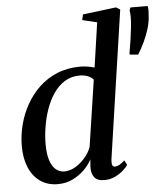

<svg xmlns="http://www.w3.org/2000/svg" viewBox="-56 -868 811 929"><g transform="rotate(-5 349.0 -403.0)"><path d="M456 -86.5Q454 -68.5 457.2 -59.2Q460.5 -50 470.5 -50Q480 -50 491.5 -56.2Q503 -62.5 517.5 -76L529.5 -53Q522 -42 505.8 -27.2Q489.5 -12.5 466 -1Q442.5 10.5 413 10.5Q379 10.5 364.5 -8.8Q350 -28 351.5 -61L354.5 -95.5Q341 -69 316.2 -44.8Q291.5 -20.5 259 -5Q226.5 10.5 188.5 10.5Q138 10.5 102.5 -14.5Q67 -39.5 48.2 -84Q29.5 -128.5 29.5 -188Q29.5 -239 42.5 -290.2Q55.5 -341.5 81 -387.2Q106.5 -433 144.2 -469Q182 -505 232.2 -525.8Q282.5 -546.5 345 -546.5Q362.5 -546.5 380.5 -543.5Q398.5 -540.5 413.5 -536L445 -753L374 -770L380 -797L542 -817L561.5 -805ZM404.5 -478Q395.5 -489.5 377.8 -496.8Q360 -504 338 -504Q297 -504 265.2 -484.2Q233.5 -464.5 210.8 -431Q188 -397.5 173.5 -356Q159 -314.5 152 -270.5Q145 -226.5 145 -186Q145 -140.5 154.8 -109.8Q164.5 -79 182.5 -63.5Q200.5 -48 224.5 -48Q251.5 -48 277.8 -63.5Q304 -79 325 -103.5Q346 -128 356 -155ZM629 -580 589 -583.5 587.5 -589Q593 -619 597.8 -650.8Q602.5 -682.5 606 -715Q609 -741 609 -761.8Q609 -782.5 606.5 -798L611.5 -810.5H695Q697.5 -800 697.5 -788.5Q697.5 -777 695.5 -757Q694 -730.5 684.5 -699.5Q675 -668.5 660.5 -637.8Q646 -607 629 -580Z"/></g></svg>

Font: Merriweather 72pt Medium
Style: Italic
Weight: 500
Italic angle: -7.8°
Version: Version 2.101